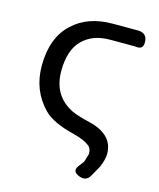

<svg xmlns="http://www.w3.org/2000/svg" viewBox="-102 -560 670 808"><g transform="rotate(15 233.0 -155.5)"><path d="M367 155Q351 184 318 170.5Q285 157 304 131L323 106L334 70Q334 47 322 36Q298 17 251 5Q156 -18 117 -58Q46 -131 46 -238Q46 -361 116 -425Q181 -486 289 -486H398Q440 -486 440 -444Q440 -416 414 -417Q411 -418 374 -418H295Q220 -418 175.5 -373.5Q131 -329 131 -238Q131 -130 222 -85Q251 -72 303 -60Q408 -34 408 50Q408 73 393 109Z"/></g></svg>

Font: Raw Maruko Gothic CJK TC
Style: Regular
Weight: 400
Version: Version 1.001